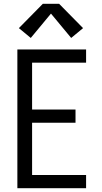

<svg xmlns="http://www.w3.org/2000/svg" viewBox="-20 -997 540 1017"><path d="M72 0V-735H436V-665H150V-417H380V-347H150V-70H436V0ZM143 -796 80 -848 207 -977H293L420 -848L357 -796L250 -925Z"/></svg>

Font: Zed Mono
Style: Regular
Weight: 400
Monospace: yes
Designer: Belleve Invis
Foundry: Belleve Invis
Version: Version 1.0.0; ttfautohint (v1.8.4)